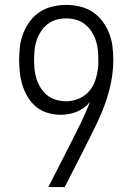

<svg xmlns="http://www.w3.org/2000/svg" viewBox="-20 -763 540 783"><path d="M244 0H177L273 -188Q293 -227 312 -266.5Q331 -306 347 -347Q336 -334 322.5 -324Q309 -314 293.5 -307.5Q278 -301 261 -298Q244 -295 227 -295Q201 -295 175 -302.5Q149 -310 128.5 -326.5Q108 -343 94 -366Q80 -389 72 -414.5Q64 -440 61 -466.5Q58 -493 58 -519Q58 -547 61.5 -575Q65 -603 75.5 -629Q86 -655 103 -677.5Q120 -700 143.5 -715Q167 -730 194.5 -736.5Q222 -743 250 -743Q278 -743 305.5 -736.5Q333 -730 356.5 -715Q380 -700 397 -677.5Q414 -655 424.5 -629Q435 -603 438.5 -575Q442 -547 442 -519Q442 -472 432.5 -425.5Q423 -379 406.5 -334.5Q390 -290 369 -247.5Q348 -205 327 -163ZM250 -350Q276 -350 301 -360.5Q326 -371 343.5 -391Q361 -411 369 -436.5Q377 -462 380 -488L381 -504V-519Q381 -539 379 -559.5Q377 -580 370.5 -599Q364 -618 353 -635Q342 -652 326 -664.5Q310 -677 290 -682.5Q270 -688 250 -688Q230 -688 210 -682.5Q190 -677 174 -664.5Q158 -652 147 -635Q136 -618 129.5 -599Q123 -580 121 -559.5Q119 -539 119 -519Q119 -499 121 -479Q123 -459 129.5 -439.5Q136 -420 147 -403Q158 -386 174 -373.5Q190 -361 210 -355.5Q230 -350 250 -350Z"/></svg>

Font: Iosevka Light
Style: Regular
Weight: 300
Monospace: yes
Designer: Belleve Invis
Foundry: Belleve Invis
Version: Version 32.5.0; ttfautohint (v1.8.4)